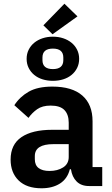

<svg xmlns="http://www.w3.org/2000/svg" viewBox="-20 -999 599 1031"><path d="M458 0Q416 0 391.5 -24.5Q367 -49 361 -90H355Q342 -39 302 -13.5Q262 12 203 12Q123 12 80 -30Q37 -72 37 -142Q37 -223 95 -262.5Q153 -302 260 -302H349V-340Q349 -384 326 -408Q303 -432 252 -432Q207 -432 179.5 -412.5Q152 -393 133 -366L57 -434Q86 -479 134 -506.5Q182 -534 261 -534Q367 -534 422 -486Q477 -438 477 -348V-102H529V0ZM246 -81Q289 -81 319 -100Q349 -119 349 -156V-225H267Q167 -225 167 -161V-144Q167 -112 187.5 -96.5Q208 -81 246 -81ZM262 -815 213 -863 326 -979 396 -911ZM264 -565Q234 -565 208.5 -573Q183 -581 164 -596.5Q145 -612 134 -634Q123 -656 123 -683Q123 -710 134 -732Q145 -754 164 -769.5Q183 -785 208.5 -793.5Q234 -802 264 -802Q294 -802 319.5 -793.5Q345 -785 364 -769.5Q383 -754 394 -732Q405 -710 405 -683Q405 -656 394 -634Q383 -612 364 -596.5Q345 -581 319.5 -573Q294 -565 264 -565ZM264 -628Q320 -628 320 -676V-690Q320 -738 264 -738Q208 -738 208 -690V-676Q208 -628 264 -628Z"/></svg>

Font: IBM Plex Sans SmBld
Style: Regular
Weight: 600
Designer: Mike Abbink, Paul van der Laan, Pieter van Rosmalen
Foundry: Bold Monday
Version: Version 3.005